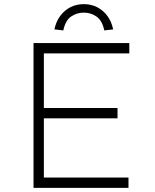

<svg xmlns="http://www.w3.org/2000/svg" viewBox="-20 -908 749 928"><path d="M142 0V-700H605V-650H192V-50H601V0ZM167 -336V-386H548V-336ZM286 -761 243 -766Q251 -804 271 -831Q291 -858 320 -873Q349 -888 385 -888Q421 -888 450 -873Q479 -858 499 -831Q519 -804 527 -766L484 -761Q474 -809 446.5 -828Q419 -847 385 -847Q351 -847 323.5 -828Q296 -809 286 -761Z"/></svg>

Font: Lexend Exa ExtraLight
Style: Regular
Weight: 250
Designer: Bonnie Shaver-Troup, Thomas Jockin
Foundry: Lexend
Version: Version 1.007